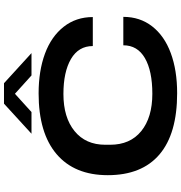

<svg xmlns="http://www.w3.org/2000/svg" viewBox="8 -926 929 986"><g transform="rotate(-90 473.0 -432.5)"><path d="M279.8 -735.8 434.1 -877H539.1L693.8 -735.8H579.1L484.9 -820.8L391.1 -735.8ZM487.8 12.2Q279.8 12.2 173.3 -78.6Q66.9 -169.4 66.9 -344.2Q66.9 -515.1 175.3 -607.2Q283.7 -699.2 486.8 -699.2Q603 -699.2 691.2 -666.5Q779.3 -633.8 829.1 -570.3Q878.9 -506.8 878.9 -420.9H730Q730 -494.1 663.6 -533Q597.2 -571.8 483.9 -571.8Q363.3 -571.8 293.2 -514.6Q223.1 -457.5 223.1 -356.9V-332Q223.1 -229 293.2 -172.1Q363.3 -115.2 484.9 -115.2Q602.1 -115.2 668 -153.3Q733.9 -191.4 733.9 -264.2H879.9Q879.9 -178.7 831.1 -116Q782.2 -53.2 693.8 -20.5Q605.5 12.2 487.8 12.2Z"/></g></svg>

Font: Archivo Expanded SemiBold
Style: Regular
Weight: 600
Width: 7
Designer: Hector Gatti
Foundry: Omnibus-Type
Version: Version 2.001